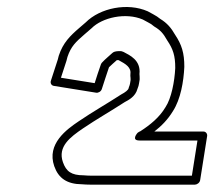

<svg xmlns="http://www.w3.org/2000/svg" viewBox="-20 -756 597 535"><path d="M243.8 -524.3 149.8 -539.4 165.3 -586.9C165.4 -587.2 165.5 -587.6 165.5 -587.8L168 -597.4C177.9 -627 191.1 -639.1 215.4 -660.2L233.9 -676.2C234.2 -676.4 234.7 -676.8 234.9 -677C264.8 -707.4 330.6 -722 377.9 -701.6L392.5 -693.7C399 -690.5 403.9 -687.3 408.5 -683.1C409 -682.7 409.6 -682.3 410 -682C427 -671.9 434.9 -663 445.8 -643.7C445.9 -643.5 446.1 -643.2 446.2 -643C462.1 -619.5 468.5 -600.7 468.3 -566.4C466.5 -528.5 457.5 -482.2 441.3 -457.6C441.2 -457.4 441 -457.1 440.9 -457C424.3 -429 398.7 -408.1 370.9 -390.2C368.5 -389.2 366.4 -388.5 363.3 -385.8C363.3 -385.8 344 -364.5 368.7 -364.5H530.2L514.7 -266.5H235.2C228.3 -266.5 221.3 -266.8 214.5 -267.4C214.1 -267.5 213.6 -267.5 213.4 -267.5C178.8 -267.5 164.4 -278.2 155.3 -304.2C140.1 -347.6 176.1 -374.2 211.1 -398.1C248.5 -423.5 288.7 -446.3 327.5 -471.5C337.9 -477 357.4 -486.8 363 -508.3C365.7 -515.1 366.6 -518.2 367.4 -523.5L369.1 -534C369.2 -534.6 369.2 -535.3 369.2 -535.8C369.3 -540.3 368.9 -546.2 368.6 -549.8C373 -588.9 340.6 -602.4 324.4 -611.2C323.5 -611.7 322 -612.1 321.4 -612.3C319.7 -613.1 317.9 -613.5 316.2 -613.5H310.2C306.8 -613.5 303.4 -613 299.9 -612.1C297.3 -611.5 294.6 -609.8 292.9 -608.2C286.6 -602.1 273.5 -591.8 264.1 -581.5C262.8 -580 261.7 -578.2 261.1 -576.5C254.8 -559.3 249.2 -541.1 243.8 -524.3ZM247.9 -497.7C253.5 -496.7 261.4 -500.7 263.7 -507.8C270.7 -528.7 276.2 -547.3 283.7 -568.6C289.3 -574.3 297.9 -581.5 305.6 -588.5C305.6 -588.5 306.1 -588.5 306.2 -588.5H310.3C331 -577.3 346.5 -568.3 343.3 -548C343.1 -547.1 343.1 -545.7 343.2 -544.6C343.7 -540.7 344 -536.9 343.9 -533.1L342.4 -523.5C341.9 -520.5 340.9 -517.1 339.3 -513.4C338.9 -512.5 338.5 -511.1 338.3 -510C337.6 -505.6 329.3 -498.8 317.9 -492.9C317.5 -492.7 317 -492.4 316.6 -492.1C277.6 -466.7 238.3 -444.6 199.1 -417.9C166.5 -395.8 109.3 -355.4 131.2 -292.8C142.9 -259.6 166.4 -242.8 208.8 -242.5C215.2 -241.9 223.9 -241.5 231.2 -241.5H523.2C528.6 -241.5 536.5 -246.4 537.7 -254L557.2 -377C558.1 -382.4 554.3 -389.5 546.7 -389.5H410.1C429.8 -405 447.2 -422.1 462.1 -446.7C483.3 -479.6 491.7 -528.4 493.6 -569.6C493.8 -608.4 486.1 -631.8 468.2 -658.7C456.9 -678.5 445.5 -691.8 426.3 -703.5C422 -707.2 413.5 -713 406.8 -716.3L392.3 -724.2C392.1 -724.3 391.8 -724.4 391.5 -724.6C335.7 -749.1 259.5 -734.3 218.6 -693.4L200.5 -677.8C175.7 -656.4 155.5 -636.8 143.9 -601.1C143.8 -600.9 143.7 -600.5 143.6 -600.2L141.2 -590.7L121.8 -531.1C119.5 -524.1 123.4 -517.7 129.9 -516.7Z"/></svg>

Font: Tape
Style: Regular
Weight: 500
Foundry: Cannot Into Space Fonts
Version: Version 0.97